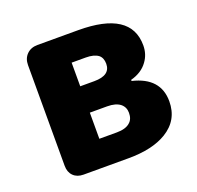

<svg xmlns="http://www.w3.org/2000/svg" viewBox="-105 -681 816 794"><g transform="rotate(-20 303.5 -284.5)"><path d="M133 0Q105 0 88.5 -16.5Q72 -33 72 -61V-504Q72 -533 90 -551Q108 -569 137 -569H316Q548 -569 548 -418Q548 -379 526 -349Q501 -314 452 -301V-296Q570 -268 570 -164Q570 -81 499 -38Q436 0 331 0H201ZM245 -117H322Q361 -117 380 -134Q397 -148 397 -176Q397 -201 379 -216Q359 -232 321 -232H245ZM245 -348H307Q378 -348 378 -399Q378 -425 362 -438Q343 -452 307 -452H245Z"/></g></svg>

Font: GenSenRounded TW H
Style: Regular
Weight: 900
Version: Version 1.501;PS 1;hotconv 16.6.51;makeotf.lib2.5.65220